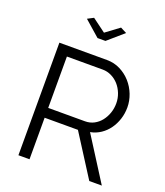

<svg xmlns="http://www.w3.org/2000/svg" viewBox="-163 -1029 979 1138"><g transform="rotate(20 326.5 -459.5)"><path d="M232 -919 317 -856 402 -919 441 -899 342 -813H292L194 -899ZM89 0V-710H389Q435 -710 473.5 -690.5Q512 -671 540 -639.5Q568 -608 583.5 -568Q599 -528 599 -487Q599 -448 587.5 -412.5Q576 -377 555.5 -348.5Q535 -320 506 -300.5Q477 -281 441 -274L615 0H536L369 -262H159V0ZM159 -324H391Q422 -324 447.5 -337.5Q473 -351 491 -374Q509 -397 519 -426Q529 -455 529 -487Q529 -519 517.5 -548.5Q506 -578 486.5 -600Q467 -622 440.5 -635Q414 -648 385 -648H159Z"/></g></svg>

Font: Boldmen
Style: Regular
Weight: 400
Designer: Matt McInerney, Pablo Impallari, Rodrigo Fuenzalida
Foundry: LIVING CONCEPT
Version: Version 1.000